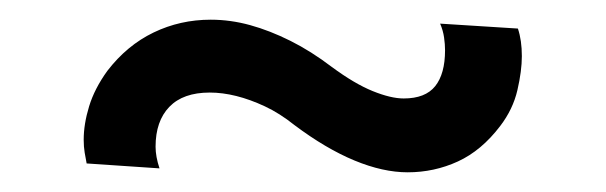

<svg xmlns="http://www.w3.org/2000/svg" viewBox="-20 -347 615 195"><path d="M68 -181Q67 -186 66 -192Q65 -198 65 -205Q65 -221 70.5 -239Q76 -257 89 -275Q109 -301 136 -314Q163 -327 194 -327Q214 -327 234 -321.5Q254 -316 275 -305.5Q296 -295 317 -279Q340 -262 358.5 -254.5Q377 -247 390 -247Q412 -247 422 -259.5Q432 -272 432 -296Q432 -302 431 -309Q430 -316 427 -323L506 -318Q508 -312 509 -305Q510 -298 510 -290Q510 -275 505.5 -255.5Q501 -236 488 -219Q469 -194 445 -183Q421 -172 394 -172Q369 -172 340 -184Q311 -196 279 -220Q264 -232 249 -239Q234 -246 220 -249.5Q206 -253 193 -253Q166 -253 152 -238.5Q138 -224 138 -198Q138 -193 139 -187.5Q140 -182 142 -176Z"/></svg>

Font: Venryn Sans
Style: Regular
Weight: 400
Designer: Owen Earl, indestructible type* (font) & Cristiano Sobral (main changes)
Version: Version 3.600; ttfautohint (v1.8.3)